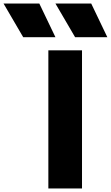

<svg xmlns="http://www.w3.org/2000/svg" viewBox="-218 -1064 626 1084"><path d="M188 -854ZM95 -854H-87L-198 -1044H4ZM388 -854H206L95 -1044H297ZM245 0H55V-780H245Z"/></svg>

Font: Tanohe Sans Black
Style: Regular
Weight: 900
Designer: Village Type and Design LLC & Cristiano Sobral
Foundry: Cooper Hewitt Smithsonian Design Museum
Version: Version 1.00;March 11, 2020;FontCreator 12.0.0.2522 64-bit; 